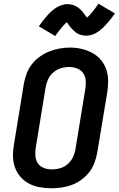

<svg xmlns="http://www.w3.org/2000/svg" viewBox="-20 -1001 640 1029"><path d="M255 8Q224 8 193 2.5Q162 -3 135.5 -17Q109 -31 89.5 -53.5Q70 -76 60 -104.5Q50 -133 49.5 -164.5Q49 -196 55 -228L108 -553Q113 -580 123 -607Q133 -634 151 -657Q169 -680 193.5 -697.5Q218 -715 245 -725.5Q272 -736 299.5 -741Q327 -746 355 -746Q387 -746 417 -739Q447 -732 473.5 -718Q500 -704 519.5 -681.5Q539 -659 549 -630.5Q559 -602 559.5 -570.5Q560 -539 555 -507L501 -182Q496 -155 486 -128Q476 -101 458 -78Q440 -55 416 -37.5Q392 -20 365 -10Q338 0 310 4Q282 8 255 8ZM257 -93Q279 -93 301 -99Q323 -105 341 -120Q359 -135 369.5 -156Q380 -177 384 -199L437 -523Q441 -546 439.5 -568.5Q438 -591 426 -608.5Q414 -626 393.5 -634Q373 -642 350 -642Q328 -642 306.5 -635.5Q285 -629 267 -614Q249 -599 239 -578.5Q229 -558 225 -536L172 -212Q168 -189 169.5 -166.5Q171 -144 182.5 -126.5Q194 -109 214.5 -101Q235 -93 257 -93ZM276 -808 188 -860Q197 -873 205.5 -884Q214 -895 222.5 -905Q231 -915 238.5 -923.5Q246 -932 254 -939Q262 -946 272.5 -954Q283 -962 294 -967Q305 -972 317.5 -975.5Q330 -979 341 -979Q347 -979 353 -978Q359 -977 364.5 -976Q370 -975 375.5 -973Q381 -971 386 -968Q391 -965 395 -963Q399 -961 404 -956.5Q409 -952 413.5 -948Q418 -944 421.5 -939.5Q425 -935 428 -931Q431 -927 433.5 -923.5Q436 -920 439.5 -915Q443 -910 446 -907Q454 -913 460 -919.5Q466 -926 473.5 -935Q481 -944 489.5 -955.5Q498 -967 508 -981L596 -929Q587 -916 578 -904.5Q569 -893 561 -883.5Q553 -874 545 -865.5Q537 -857 529.5 -850Q522 -843 511 -835Q500 -827 489.5 -821.5Q479 -816 466.5 -813Q454 -810 442 -810Q436 -810 430.5 -810.5Q425 -811 419 -812.5Q413 -814 407.5 -816Q402 -818 397 -820.5Q392 -823 388.5 -825.5Q385 -828 380 -832.5Q375 -837 370.5 -841Q366 -845 362.5 -849.5Q359 -854 356 -857.5Q353 -861 350.5 -865Q348 -869 344 -874Q340 -879 338 -882Q330 -875 324 -868.5Q318 -862 310.5 -853.5Q303 -845 294.5 -833.5Q286 -822 276 -808Z"/></svg>

Font: Iosevka Curly Extended
Style: Bold Italic
Weight: 700
Width: 7
Italic angle: -9°
Monospace: yes
Designer: Belleve Invis
Foundry: Belleve Invis
Version: Version 11.1.0; ttfautohint (v1.8.3)